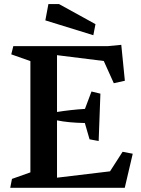

<svg xmlns="http://www.w3.org/2000/svg" viewBox="-20 -896 674 916"><path d="M504.9 -78.6 564.9 -171.9 613.3 -162.6 575.2 0H28.8L37.1 -42.5L125 -73.7V-604.5L33.7 -636.7L43.5 -675.8H493.2L558.6 -682.1L575.7 -510.7L522.9 -499L475.1 -605L252 -632.8V-361.8Q316.4 -372.1 385.3 -376.5L416.5 -459.5L459 -449.2L450.7 -223.1L407.2 -231.4L384.8 -309.1Q305.7 -310.5 252 -321.8V-48.3ZM196.3 -798.8 210.9 -876.5H261.7L435.5 -780.8L425.3 -728Z"/></svg>

Font: Vesper Libre Medium
Style: Regular
Weight: 500
Designer: Robert Keller & Kimya Gandhi
Foundry: Mota Italic
Version: Version 1.058